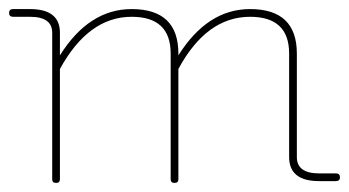

<svg xmlns="http://www.w3.org/2000/svg" viewBox="-20 -399 769 423"><path d="M720 0H683Q617 0 617 -53V-281Q617 -362 531 -362Q435 -362 373 -247V-4Q373 4 364.5 4Q356 4 356 -4V-281Q356 -362 270 -362Q175 -362 112 -247V-4Q112 4 103.5 4Q95 4 95 -4V-327Q95 -362 46 -362H9Q0 -362 0 -370.5Q0 -379 9 -379H46Q112 -379 112 -327V-277Q176 -379 270 -379Q373 -379 373 -281V-277Q437 -379 531 -379Q634 -379 634 -281V-53Q634 -17 683 -17H720Q729 -17 729 -8.5Q729 0 720 0Z"/></svg>

Font: Flamenco Light
Style: Regular
Weight: 300
Designer: Luciano Vergara
Foundry: Luciano Vergara
Version: Version 1.003